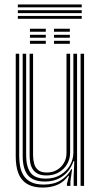

<svg xmlns="http://www.w3.org/2000/svg" viewBox="-20 -844 457 872"><path d="M175 7.8Q142.2 7.8 120 -0.8Q97.8 -9.2 84.2 -23.9Q70.8 -38.5 63.6 -56.8Q56.5 -75 54 -94.8Q51.5 -114.5 51.5 -133V-600H67.2V-135.2Q67.2 -113.2 71 -90.5Q74.8 -67.8 86.2 -48.5Q97.8 -29.2 119.9 -17.5Q142 -5.8 179.2 -5.8Q224 -5.8 255.1 -24.6Q286.2 -43.5 303.8 -75.5H307.5L299.8 -20.5V0H284V-9.5L293.2 -45.2H290Q269.5 -17 240.4 -4.6Q211.2 7.8 175 7.8ZM346 0V-600H361.8V0ZM191.2 -47.2Q165 -47.2 149.6 -56Q134.2 -64.8 126.6 -78.8Q119 -92.8 116.8 -108.9Q114.5 -125 114.5 -139.5V-600H130.2V-140.2Q130.2 -120 134.8 -101.8Q139.2 -83.5 152.9 -72Q166.5 -60.5 193.2 -60.5Q218.5 -60.5 238.5 -72.1Q258.5 -83.8 270.2 -103.9Q282 -124 282 -149V-600H298.5V-150Q298.5 -122.8 285.1 -99.2Q271.8 -75.8 247.6 -61.5Q223.5 -47.2 191.2 -47.2ZM183.2 -19.5Q129.5 -19.8 106.2 -48.8Q83 -77.8 83 -136V-600H98.8V-137.5Q98.8 -87.2 118.5 -60Q138.2 -32.8 187.8 -32.8Q226.5 -32.8 254.8 -49.9Q283 -67 298.1 -94Q313.2 -121 313.2 -150.8V-600H330V0H314.5V-44L317.5 -111.8H313.5Q298.8 -68.2 264.9 -43.8Q231 -19.2 183.2 -19.5ZM225.2 -699.8V-713.5H297.2V-699.8ZM116 -645V-658.8H188V-645ZM116 -672.5V-686H188V-672.5ZM116 -699.8V-713.5H188V-699.8ZM225.2 -645V-658.8H297.2V-645ZM225.2 -672.5V-686H297.2V-672.5ZM61 -810.8V-823.8H351.2V-810.8ZM61 -758.5V-771.5H351.2V-758.5ZM61 -784.5V-797.8H351.2V-784.5Z"/></svg>

Font: Big Shoulders Inline Text Thin
Style: Regular
Weight: 400
Version: Version 2.002